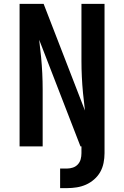

<svg xmlns="http://www.w3.org/2000/svg" viewBox="-20 -755 640 990"><path d="M290 215V114H326Q341 114 356 109Q371 104 381.5 92.5Q392 81 396 66Q400 51 400 35V0H395L182 -550L192 -460Q196 -418 198 -376.5Q200 -335 200 -294V0H81V-735H205L418 -185L408 -275Q404 -317 402 -358.5Q400 -400 400 -441V-735H519V35Q519 60 514 85Q509 110 497 131.5Q485 153 465.5 170Q446 187 423.5 197Q401 207 376 211Q351 215 326 215Z"/></svg>

Font: Iosevka Aile
Style: Bold
Weight: 700
Designer: Belleve Invis
Foundry: Belleve Invis
Version: Version 28.0.1; ttfautohint (v1.8.4)